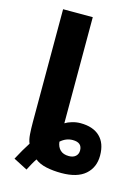

<svg xmlns="http://www.w3.org/2000/svg" viewBox="-120 -827 675 931"><g transform="rotate(15 217.5 -361.5)"><path d="M107.9 37.1 38.1 1Q50.8 -22.9 64.2 -46.1Q77.6 -69.3 89.8 -87.9Q82 -105 80.1 -132.8Q78.1 -160.6 78.1 -192.9V-759.8H227.1V-227.1Q240.7 -235.8 261.5 -241.9Q282.2 -248 303.2 -248Q366.2 -248 400.6 -215.3Q435.1 -182.6 435.1 -120.1Q435.1 -61 394.8 -25.6Q354.5 9.8 274.9 9.8Q233.4 9.8 199 2.4Q164.6 -4.9 142.1 -22.9Q132.8 -9.3 125.2 4.6Q117.7 18.6 107.9 37.1ZM289.1 -79.1Q310.5 -79.1 322.8 -90.1Q335 -101.1 335 -119.1Q335 -159.2 288.1 -159.2Q254.4 -159.2 227.1 -134.8Q230 -108.9 245.4 -94Q260.7 -79.1 289.1 -79.1Z"/></g></svg>

Font: Open Sans
Style: Bold
Weight: 700
Designer: Monotype Design Team
Foundry: Monotype Imaging Inc.
Version: Version 3.000; ttfautohint (v1.8.4)